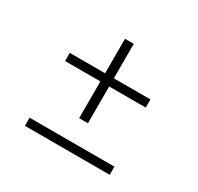

<svg xmlns="http://www.w3.org/2000/svg" viewBox="-118 -659 819 796"><g transform="rotate(30 291.0 -261.0)"><path d="M267 -141V-317H98V-356H267V-521H309V-356H484V-317H309V-141ZM88 -1V-40H494V-1Z"/></g></svg>

Font: Literata ExtraLight
Style: Regular
Weight: 250
Designer: Latin by Veronika Burian and Jose Scaglione. Greek by Irene Vlachou. Cyrillic by Vera Evstafieva.
Foundry: TypeTogether
Version: Version 3.103;gftools[0.9.29]